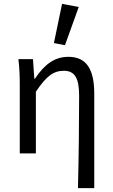

<svg xmlns="http://www.w3.org/2000/svg" viewBox="-20 -791 581 990"><path d="M382 179H466V-308C466 -432 427 -498 333 -498C262 -498 210 -460 160 -385H157L150 -486H75C81 -435 82 -391 82 -353V0H165V-318C219 -399 256 -426 309 -426C366 -426 388 -388 388 -297C388 -158 386 20 382 179ZM315 -558 386 -755 300 -771 258 -569Z"/></svg>

Font: DAIFUKU Sans
Style: Regular
Weight: 400
Designer: Original font ‘Source Han Sans JP’ : Paul D. Hunt
Foundry: Daifuku
Version: Version 1.000